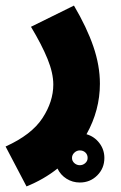

<svg xmlns="http://www.w3.org/2000/svg" viewBox="-50 -437 434 688"><path d="M324 129Q324 166 298.5 191.5Q273 217 236 217Q210 217 188.5 203.5Q167 190 156 167Q107 206 45 231L-30 88Q63 46 102 -13.5Q141 -73 141 -134Q141 -175 120.5 -225.5Q100 -276 61 -341L215 -417Q261 -339 284.5 -270.5Q308 -202 308 -137Q308 -42 260 44Q288 52 306 75.5Q324 99 324 129ZM264 129Q264 117 256 109.5Q248 102 236 102Q225 102 216.5 110Q208 118 208 129Q208 140 216.5 147.5Q225 155 236 155Q247 155 255.5 147.5Q264 140 264 129Z"/></svg>

Font: Noto Sans Arabic CondBlack
Style: Regular
Weight: 900
Width: 3
Designer: Nadine Chahine
Foundry: Monotype Imaging Inc.
Version: Version 1.001